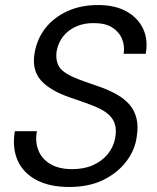

<svg xmlns="http://www.w3.org/2000/svg" viewBox="-20 -732 626 764"><path d="M255 12Q178 12 125.5 -15.5Q73 -43 50.5 -93Q28 -143 39 -210H127Q119 -169 132.5 -134.5Q146 -100 180 -79.5Q214 -59 267 -59Q315 -59 350.5 -75Q386 -91 408.5 -118.5Q431 -146 438 -181Q444 -213 438 -235Q432 -257 415.5 -273Q399 -289 375 -300.5Q351 -312 321 -322.5Q291 -333 259 -344Q180 -371 143.5 -411.5Q107 -452 117 -517Q126 -575 159.5 -618.5Q193 -662 247 -687Q301 -712 370 -712Q437 -712 482.5 -687Q528 -662 549 -618.5Q570 -575 560 -518H472Q477 -548 466 -576Q455 -604 427.5 -622Q400 -640 355 -640Q316 -641 284 -627Q252 -613 231.5 -587.5Q211 -562 205 -526Q202 -500 208.5 -481Q215 -462 230.5 -449.5Q246 -437 269 -426.5Q292 -416 321 -406Q350 -396 384 -384Q419 -371 447.5 -354.5Q476 -338 495.5 -315.5Q515 -293 523 -261.5Q531 -230 524 -187Q517 -135 482.5 -89.5Q448 -44 391 -16Q334 12 255 12Z"/></svg>

Font: DM Sans 10pt
Style: Italic
Weight: 400
Italic angle: -10°
Version: Version 4.004;gftools[0.9.30]